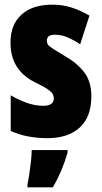

<svg xmlns="http://www.w3.org/2000/svg" viewBox="-20 -583 436 824"><path d="M372 -170Q372 -81 322 -35.5Q272 10 183 10Q143 10 103.5 3Q64 -4 26 -21V-174Q56 -156 92.5 -142.5Q129 -129 166 -129Q211 -129 211 -161Q211 -170 206.5 -179Q202 -188 184.5 -200Q167 -212 128 -231Q25 -283 25 -400Q25 -477 72 -520Q119 -563 205 -563Q248 -563 286 -551Q324 -539 364 -516L324 -393Q299 -410 271.5 -422Q244 -434 215 -434Q181 -434 181 -408Q181 -399 185.5 -392Q190 -385 207 -374Q224 -363 259 -342Q309 -314 340.5 -274Q372 -234 372 -170ZM270 72Q247 152 207 221H98V207Q102 190 106 163Q110 136 113 108.5Q116 81 116 61H270Z"/></svg>

Font: Noto Sans Lao UI ExtCond Blk
Style: Regular
Weight: 900
Width: 2
Designer: Monotype Design Team
Foundry: Monotype Imaging Inc.
Version: Version 2.000; ttfautohint (v1.8.4.7-5d5b)